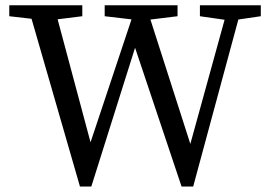

<svg xmlns="http://www.w3.org/2000/svg" viewBox="-20 -689 1002 716"><path d="M278.2 6.7H320.5L493 -540.5L474.1 -539.5L657.1 6.7H700.4L883.2 -669.3H832.4L682 -124H698.9L523.9 -669.3H487.9L307.9 -129.1L325.7 -128.2L180.9 -669.3H83.1L278.2 6.7ZM14.6 -628.5 145.2 -613.5H166L286.9 -628.5V-669.3H14.6V-628.5ZM370.4 -628.5 498.1 -613.5H520L642.1 -628.5V-669.3H370.4V-628.5ZM725.5 -628.5 829.9 -613.5H850.2L952.6 -628.5V-669.3H725.5V-628.5Z"/></svg>

Font: Source Serif Variable
Style: Regular
Weight: 389
Designer: Frank Grießhammer
Foundry: Adobe Systems Incorporated
Version: Version 3.001;hotconv 1.0.111;makeotfexe 2.5.65597